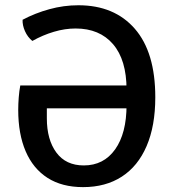

<svg xmlns="http://www.w3.org/2000/svg" viewBox="-20 -716 674 748"><path d="M505 -383V-294H162.5V-255Q162.5 -172 199.5 -121.8Q236.5 -71.5 306.5 -71.5Q384 -71.5 428.5 -134Q473 -196.5 473 -306.5V-367Q473 -482.5 420.5 -543.8Q368 -605 274.5 -605Q233 -605 190 -592.2Q147 -579.5 106 -556.5Q87.5 -571.5 77.2 -594.8Q67 -618 68 -639Q117 -665 172.5 -680.2Q228 -695.5 285.5 -695.5Q425.5 -695.5 505.2 -604Q585 -512.5 585 -337Q585 -225.5 551.2 -147Q517.5 -68.5 454.5 -27.8Q391.5 13 303.5 13Q221.5 13 165.2 -23Q109 -59 80 -126.5Q51 -194 51 -288Q51 -311 53 -336.5Q55 -362 59 -383Z"/></svg>

Font: Signika
Style: Regular
Weight: 400
Designer: Anna Giedry
Foundry: Anna Giedry
Version: Version 2.001